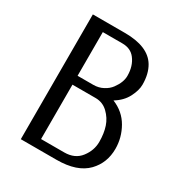

<svg xmlns="http://www.w3.org/2000/svg" viewBox="-166 -817 877 933"><g transform="rotate(30 272.5 -350.0)"><path d="M85 0ZM169.9 -355V-49.8H299.8Q359.4 -49.8 390.6 -90.6Q421.9 -131.3 421.9 -179Q421.9 -226.6 409.7 -263.2Q397.5 -299.8 368.7 -327.4Q339.8 -355 299.8 -355ZM380.9 -388.2Q443.4 -362.8 475.1 -307.4Q506.8 -252 506.8 -189Q506.8 -110.4 455.6 -57.1Q400.4 0 285.2 0H85V-700.2H265.1Q396.5 -700.2 440.4 -626.5Q464.8 -585.4 464.8 -524.9Q464.8 -493.2 444.6 -453.9Q424.3 -414.6 380.9 -388.2ZM169.9 -649.9V-404.8H257.8Q288.1 -404.8 312.5 -418Q336.9 -430.7 351.1 -450.2Q379.9 -489.3 379.9 -524.9Q379.9 -580.6 351.6 -617.2Q326.7 -649.9 279.8 -649.9Z"/></g></svg>

Font: Pfennig
Style: Medium
Weight: 500
Version: Version 20120410 ; ttfautohint (v0.8)